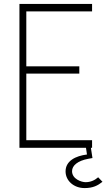

<svg xmlns="http://www.w3.org/2000/svg" viewBox="-20 -753 542 978"><path d="M449 -733H79V0H418L423 34C366 41 314 66 314 120C314 167 355 205 411 205C454 205 478 192 502 173L480 150C462 166 440 175 416 175C395 175 347 159 347 119C347 90 376 66 429 56L451 52L443 0H449V-39H114V-378H384V-415H114V-695H449Z"/></svg>

Font: Kreadon Extra Light
Style: Regular
Weight: 200
Designer: kohakuno
Foundry: StudioGnu
Version: Version 1.000;Glyphs 3.1.2 (3151)